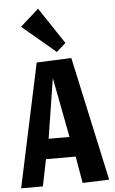

<svg xmlns="http://www.w3.org/2000/svg" viewBox="-67 -1105 686 1148"><g transform="rotate(-5 276.0 -530.5)"><path d="M175.3 -160.6 142.6 0H12.2L170.4 -741.2L378.9 -750L541 -5.9L381.3 0L353.5 -160.6ZM327.1 -280.8 258.3 -639.6 201.7 -280.8ZM295.9 -793.5 95.7 -962.4 206.5 -1061 351.6 -842.8Z"/></g></svg>

Font: Francois One
Style: Regular
Weight: 400
Designer: Vernon Adams
Foundry: vernon adams
Version: Version 1.000